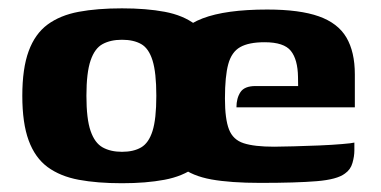

<svg xmlns="http://www.w3.org/2000/svg" viewBox="-20 -424 896 451"><path d="M266.5 6.4Q208.5 6.4 165 -1.7Q121.5 -9.8 91.8 -31.6Q62.2 -53.5 47.3 -94.2Q32.4 -134.8 32.4 -199Q32.4 -263.2 47.3 -303.8Q62.2 -344.5 91.8 -366.4Q121.5 -388.2 165 -396.3Q208.5 -404.4 266.5 -404.4Q323.7 -404.4 366.9 -396.3Q410.1 -388.2 439 -366.4Q468 -344.5 482.9 -303.8Q497.8 -263.2 497.8 -199Q497.8 -134.5 482.9 -93.8Q468 -53.2 438.7 -31.5Q409.4 -9.8 366.2 -1.7Q323.1 6.4 266.5 6.4ZM266.5 -67.4Q293.8 -67.4 311.6 -77.8Q329.4 -88.2 338.3 -116.4Q347.2 -144.5 347.2 -199Q347.2 -253.5 338.3 -282Q329.4 -310.5 311.6 -320.5Q293.8 -330.6 266.5 -330.6Q239.8 -330.6 221.1 -320.5Q202.5 -310.5 192.8 -282Q183 -253.5 183 -199Q183 -144.5 192.8 -116.4Q202.5 -88.2 221.1 -77.8Q239.8 -67.4 266.5 -67.4ZM591.5 5.6Q521.9 5.6 476.6 -2.5Q431.4 -10.7 405.4 -31.8Q379.5 -52.9 368.8 -91Q358.1 -129.1 358.1 -189.7Q358.1 -267.6 379.8 -313.8Q401.5 -360 455.9 -380.8Q510.3 -401.6 607.7 -401.6Q684 -401.6 729 -385.6Q773.9 -369.6 793.7 -335.9Q813.5 -302.1 813.5 -249.3V-171.9H535.4Q535.4 -193.4 544.9 -207.7Q554.4 -221.9 580.2 -221.9H680.3L680 -243.2Q679.4 -284.2 663.2 -304.5Q647 -324.8 601.5 -324.8Q564.3 -324.8 544.1 -313.3Q524 -301.9 516.2 -273.4Q508.4 -245 508.4 -192.4Q508.4 -144.3 517.9 -120Q527.3 -95.7 552.3 -87.6Q577.3 -79.4 623.9 -79.4Q641.1 -79.4 670 -80.3Q698.9 -81.1 729.5 -82.3Q760.1 -83.6 783.5 -85.6Q806.8 -87.5 812.4 -89.1V-70.7Q812.4 -56.8 807.9 -41.2Q803.5 -25.5 790.3 -16.4Q772.2 -2.4 724 1.6Q675.8 5.6 591.5 5.6Z"/></svg>

Font: Genos Thin
Style: Regular
Weight: 100
Designer: Robert E. Leuschke
Foundry: Robert E. Leuschke
Version: Version 1.010